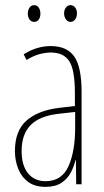

<svg xmlns="http://www.w3.org/2000/svg" viewBox="-20 -716 406 746"><path d="M177 -537Q240 -537 268.5 -496.5Q297 -456 297 -358V0H276L275 -93H273Q267 -68 254.5 -44.5Q242 -21 218.5 -5.5Q195 10 157 10Q115 10 89 -9.5Q63 -29 50.5 -61Q38 -93 38 -129Q38 -208 83 -247.5Q128 -287 210 -297L271 -304V-355Q271 -445 249 -478.5Q227 -512 177 -512Q159 -512 135 -506Q111 -500 83 -483L72 -505Q123 -537 177 -537ZM209 -274Q135 -266 99.5 -230.5Q64 -195 64 -129Q64 -73 89 -42.5Q114 -12 157 -12Q220 -12 246 -70Q272 -128 272 -220V-281ZM88 -663Q88 -676 94.5 -686Q101 -696 113 -696Q124 -696 130.5 -686.5Q137 -677 137 -663Q137 -649 130.5 -640Q124 -631 113 -631Q101 -631 94.5 -640.5Q88 -650 88 -663ZM229 -664Q229 -677 236 -686.5Q243 -696 254 -696Q265 -696 272 -687Q279 -678 279 -664Q279 -650 272 -640.5Q265 -631 254 -631Q243 -631 236 -641Q229 -651 229 -664Z"/></svg>

Font: Noto Sans Lao Looped ExtraCondensed Thin
Style: Regular
Weight: 100
Width: 2
Designer: Mark Frömberg, Ben Mitchell
Foundry: The Fontpad Ltd
Version: Version 1.002; ttfautohint (v1.8.4.7-5d5b)